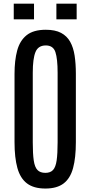

<svg xmlns="http://www.w3.org/2000/svg" viewBox="-20 -1035 501 1064"><path d="M231.4 9.8C274.4 9.8 308.2 0.3 332.8 -18.6C357.3 -37.4 374.8 -65.9 385 -104C395.3 -142.1 400.4 -189.8 400.4 -247.1V-626C400.4 -663.1 398.1 -696.6 393.6 -726.6C389 -756.5 380.8 -782.1 368.9 -803.5C357 -824.8 340.2 -841.2 318.4 -852.8C296.5 -864.3 268.4 -870.1 233.9 -870.1C188 -870.1 152.5 -860 127.4 -839.8C102.4 -819.7 85 -791.3 75.2 -754.9C65.4 -718.4 60.5 -675.5 60.5 -626V-247.1C60.5 -189.8 65.8 -142.1 76.4 -104C87 -65.9 104.7 -37.4 129.6 -18.6C154.5 0.3 188.5 9.8 231.4 9.8ZM231.4 -77.1C212.2 -77.1 197.6 -82.4 187.5 -93C177.4 -103.6 170.6 -121.2 167 -145.8C163.4 -170.3 161.6 -203.8 161.6 -246.1V-632.3C161.6 -683.8 166.6 -721.8 176.5 -746.3C186.4 -770.9 205.6 -783.2 233.9 -783.2C261.2 -783.2 279 -770.8 287.1 -746.1C295.2 -721.4 299.3 -683.3 299.3 -631.8V-246.1C299.3 -204.1 297.5 -170.7 293.9 -146C290.4 -121.3 283.7 -103.6 273.9 -93C264.2 -82.4 250 -77.1 231.4 -77.1ZM292.5 -927.7H404.8V-1014.6H292.5ZM56.2 -927.7H168.5V-1014.6H56.2Z"/></svg>

Font: Antonio
Style: Regular
Weight: 400
Designer: Vernon Adams
Foundry: Vernon Adams
Version: Version 1.002